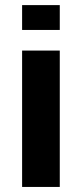

<svg xmlns="http://www.w3.org/2000/svg" viewBox="-20 -739 322 759"><path d="M216.3 -620.6V-718.8H67.4V-620.6ZM216.3 0V-539.1H67.4V0Z"/></svg>

Font: Winston
Style: Bold
Weight: 700
Designer: Vernon Adams, Kim Jin-seong, David Berlow, Cristiano Sobral
Foundry: The Winston Project Authors
Version: Version 3.004